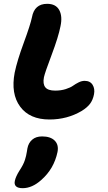

<svg xmlns="http://www.w3.org/2000/svg" viewBox="-20 -671 565 1009"><path d="M240.2 -43Q135.7 -43 85.9 -110.6Q36.1 -178.2 57.1 -289.1Q70.3 -352.5 105 -446.5Q139.6 -540.5 147.9 -580.1Q160.6 -650.9 228 -650.9Q273.4 -650.9 291.3 -618.2Q309.1 -585.4 297.9 -533.2Q287.1 -477.5 251.5 -383.1Q215.8 -288.6 210.9 -265.1Q204.1 -230 218 -212.4Q231.9 -194.8 270 -194.8Q300.8 -194.8 325.7 -202.9Q350.6 -210.9 363.8 -220.5Q377 -230 393.1 -238Q409.2 -246.1 424.8 -246.1Q453.6 -246.1 466.6 -225.3Q479.5 -204.6 474.1 -175.8Q468.3 -146 453.4 -126Q438.5 -106 409.2 -87.9Q333 -43 240.2 -43ZM99.1 317.9Q74.2 317.9 64 307.9Q53.7 297.9 58.1 278.8Q63 256.3 82 226.1Q92.3 210.4 99.6 196.5Q106.9 182.6 111.1 169.2Q115.2 155.8 116.9 148.4Q118.7 141.1 121.1 127Q123.5 112.8 124 108.9Q129.4 80.1 149.2 63Q168.9 45.9 201.2 45.9Q245.6 45.9 267.6 68.1Q289.6 90.3 282.2 127.9Q263.7 216.3 196.8 274.9Q148.9 317.9 99.1 317.9Z"/></svg>

Font: Shantell Sans Irregular
Style: Bold Italic
Weight: 700
Italic angle: -11.31°
Designer: Stephen Nixon, Anya Danilova, Shantell Martin
Foundry: Arrow Type
Version: Version 1.006;[9816181b4]